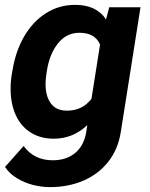

<svg xmlns="http://www.w3.org/2000/svg" viewBox="-20 -558 616 786"><path d="M0.5 125.5 76.7 39.6Q119.1 98.1 195.8 98.1Q252 98.1 288.1 67.9Q324.2 37.6 333 -17.6L337.4 -45.9Q278.8 9.8 200.2 9.8Q145 9.8 105 -15.9Q64.9 -41.5 44.2 -87.6Q23.4 -133.8 23.4 -194.3Q23.4 -224.6 28.3 -253.9L30.8 -268.1Q43.5 -348.1 79.1 -409.2Q114.7 -470.2 168.5 -504.2Q222.2 -538.1 287.6 -538.1Q375 -538.1 414.1 -478.5L427.2 -528.3H555.2L474.6 -18.1Q463.4 53.2 423.3 104Q383.3 154.8 321.5 181.4Q259.8 208 184.1 208Q150.4 208 114.7 199Q79.1 189.9 48.6 171.1Q18.1 152.3 0.5 125.5ZM170.4 -257.8Q166.5 -233.4 166.5 -213.9Q166.5 -164.1 188.2 -134.5Q210 -105 253.9 -105Q317.9 -105 354.5 -153.8L389.6 -375.5Q369.1 -423.8 305.2 -423.8Q252 -423.8 217.3 -380.4Q182.6 -336.9 171.9 -268.1Z"/></svg>

Font: Mardoto
Style: Bold Italic
Weight: 700
Italic angle: -12°
Designer: Christian Robertson, Vahan Hovhannisyan
Foundry: Google
Version: Version 1.000